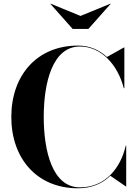

<svg xmlns="http://www.w3.org/2000/svg" viewBox="-20 -1006 741 1036"><path d="M414.5 -920 253.5 -986 252 -985 372 -850H457L577 -985L575.5 -986ZM661 -220H658.5C630.5 -98 547.5 5 411 5C262 5 216 -193 216 -375C216 -557 262 -755 411 -755C524.5 -755 614.5 -659.5 648 -530H651V-750H649L557 -698.5C515.5 -737 463 -760 401 -760C178 -760 41 -598 41 -375C41 -152 178 10 401 10C473.5 10 532 -15 575.5 -57.5L659 0H661Z"/></svg>

Font: Bodoni* 96pt
Style: Bold
Weight: 700
Version: Version 2.3